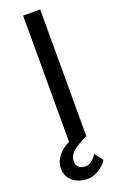

<svg xmlns="http://www.w3.org/2000/svg" viewBox="-178 -767 630 1026"><g transform="rotate(-20 137.0 -254.0)"><path d="M244 148Q226 177 194.5 196Q163 215 132 215Q81 215 47.5 187.5Q14 160 14 113Q14 78 38.5 46Q63 14 104 -5V-723H201V0H197Q145 24 118.5 47Q92 70 92 99Q92 124 106 136Q120 148 141 148Q178 148 208 101Z"/></g></svg>

Font: Josefin Sans
Style: Regular
Weight: 400
Designer: Santiago Orozco
Foundry: Typemade
Version: Version 2.000